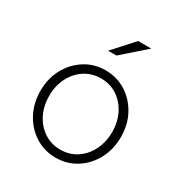

<svg xmlns="http://www.w3.org/2000/svg" viewBox="-165 -818 903 951"><g transform="rotate(30 286.0 -342.5)"><path d="M286 10Q221 10 169 -23Q117 -56 86.5 -112.5Q56 -169 56 -240Q56 -311 86.5 -367Q117 -423 169 -456Q221 -489 286 -489Q351 -489 403 -456Q455 -423 485.5 -367Q516 -311 516 -240Q516 -169 485.5 -112.5Q455 -56 403 -23Q351 10 286 10ZM286 -36Q338 -36 378.5 -62.5Q419 -89 442.5 -135.5Q466 -182 466 -240Q466 -298 442.5 -344Q419 -390 378.5 -416.5Q338 -443 286 -443Q235 -443 194 -416.5Q153 -390 129.5 -344Q106 -298 106 -240Q106 -182 129.5 -135.5Q153 -89 194 -62.5Q235 -36 286 -36ZM247 -579 352 -695H427L295 -579Z"/></g></svg>

Font: Red Hat Text VF
Style: Regular
Weight: 300
Designer: Pentagram, MCKL
Foundry: Pentagram, MCKL
Version: Version 1.023